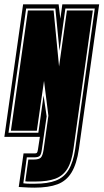

<svg xmlns="http://www.w3.org/2000/svg" viewBox="-46 -628 475 881"><path d="M112 233Q105 233 85.5 232.5Q66 232 40 230L62 76H113Q121 76 123.5 73Q126 70 128 59L137 0H-26L60 -608H223L231 -542L240 -608H409L316 56Q306 124 282.5 163Q259 202 218 217.5Q177 233 112 233ZM90 215H114Q173 215 210.5 200.5Q248 186 269 151Q290 116 299 56L389 -589H254L227 -395L208 -589H74L-7 -19H130L154 -190L168 -94L146 59Q143 81 136 87.5Q129 94 110 94H77L61 213Q67 214 74.5 214.5Q82 215 90 215ZM93 205Q85 205 79.5 205Q74 205 70 204L84 104H109Q133 104 141.5 95Q150 86 154 59L176 -97L156 -257L123 -28H4L82 -580H200L225 -323L261 -580H380L291 56Q283 114 263 146.5Q243 179 207.5 192Q172 205 116 205Z"/></svg>

Font: Alumni Sans Collegiate One
Style: Italic
Weight: 400
Italic angle: -8°
Designer: Robert E. Leuschke
Foundry: Robert E. Leuschke
Version: Version 1.100